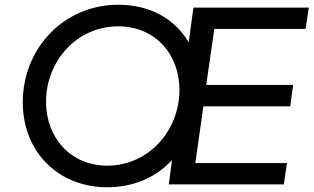

<svg xmlns="http://www.w3.org/2000/svg" viewBox="-20 -777 1321 809"><path d="M431 12C540 12 635 -27 705 -103L691 0H1176L1189 -90H803L837 -329H1203L1215 -419H849L883 -655H1268L1281 -745H795L775 -599C713 -703 606 -757 478 -757C250 -757 76 -574 76 -346C76 -135 228 12 431 12ZM174 -348C174 -520 304 -666 478 -666C633 -666 736 -550 736 -398C736 -225 605 -79 432 -79C278 -79 174 -196 174 -348Z"/></svg>

Font: Mluvka Medium
Style: Italic
Weight: 500
Italic angle: -8°
Designer: Modified by Jiří Krblich, Original typeface by Gumpita Rahayu
Foundry: Gumpita Rahayu & Jiří Krblich
Version: Version 2.000;Glyphs 3.1.1 (3134)